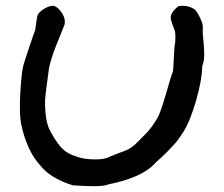

<svg xmlns="http://www.w3.org/2000/svg" viewBox="-20 -633 770 660"><path d="M303 7Q275 7 230 4Q151 -21 117 -66Q73 -114 53 -205Q46 -238 49.5 -307.5Q53 -377 60 -407Q60 -410 79 -466.5Q98 -523 101 -530Q102 -534 103.5 -547Q105 -560 107 -571.5Q109 -583 113 -587Q122 -598 137.5 -606Q153 -614 166 -613Q182 -606 194 -586.5Q206 -567 202 -549Q200 -543 189.5 -517.5Q179 -492 171 -471.5Q163 -451 156 -428Q149 -405 148 -395Q147 -387 141.5 -346.5Q136 -306 135 -290Q134 -274 136.5 -244.5Q139 -215 148 -192Q167 -154 186.5 -130.5Q206 -107 237 -97Q266 -85 307 -85Q341 -85 356 -94Q366 -98 382.5 -104.5Q399 -111 409 -114.5Q419 -118 430.5 -125.5Q442 -133 450 -142Q457 -149 468.5 -160.5Q480 -172 487 -179.5Q494 -187 503.5 -200Q513 -213 522 -229Q533 -249 551 -312Q569 -375 574 -386Q576 -394 577.5 -434Q579 -474 582 -485Q584 -505 582 -523Q582 -525 575.5 -541.5Q569 -558 569 -561Q559 -586 594 -612Q627 -617 651 -599Q660 -589 669.5 -568Q679 -547 677 -537Q676 -522 679 -495Q682 -468 682 -445Q682 -422 675 -405Q675 -361 654.5 -289Q634 -217 610 -179Q601 -165 593 -154Q585 -143 573.5 -131Q562 -119 557.5 -114Q553 -109 536.5 -93.5Q520 -78 515 -74Q471 -23 352 1Q340 7 303 7Z"/></svg>

Font: Excalifont
Style: Regular
Weight: 400
Designer: Your Own Font Foundry (Virgil); Ján Filípek / DizajnDesign (Excalifont, modifications)
Foundry: Your Own Font Foundry (Virgil); Ján Filípek / DizajnDesign (Excalifont, modifications)
Version: Version 1.000;Glyphs 3.2 (3227)